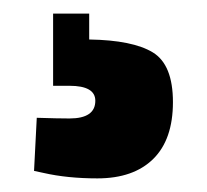

<svg xmlns="http://www.w3.org/2000/svg" viewBox="-20 -21 304 282"><path d="M111 37Q175 38 204.5 56Q234 74 234 129Q234 184 205 212.5Q176 241 123 241Q79 241 44 233L30 230L34 152Q65 153 82 153Q120 153 120 127Q120 105 82 105H58V-1H111Z"/></svg>

Font: Titillium Web[RUS by Daymarius]
Style: Bold
Weight: 700
Designer: Cyrillization by Daymarius
Foundry: Cyrillization by Daymarius
Version: Version 1.002 September 11, 2018